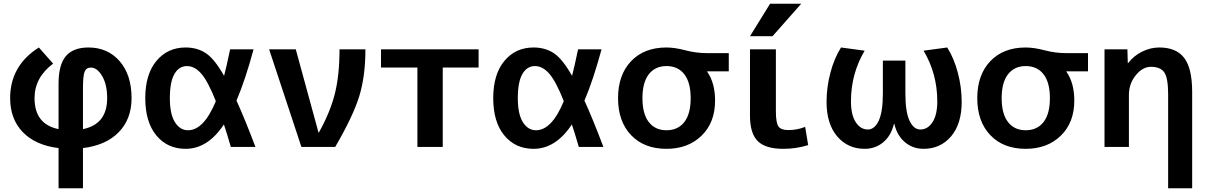

<svg xmlns="http://www.w3.org/2000/svg" viewBox="-20 -783 6436 1023"><path d="M263 -444Q164 -370 164 -260Q164 -121 292 -95V-337Q292 -438 331 -484Q370 -530 451 -530Q554 -530 617.5 -457Q681 -384 681 -260Q681 -149 613 -79Q545 -9 422 6V220H292V6Q169 -9 101.5 -79Q34 -149 34 -260Q34 -433 187 -530ZM422 -95Q551 -121 551 -260Q551 -332 524.5 -377.5Q498 -423 464 -423Q440 -423 431 -401.5Q422 -380 422 -310Z M1240 -247Q1284 -151 1341 0H1210Q1187 -79 1173 -120Q1087 10 969 10Q872 10 813 -61.5Q754 -133 754 -260Q754 -387 813.5 -458.5Q873 -530 969 -530Q1031 -530 1077 -499.5Q1123 -469 1174 -379Q1186 -424 1206 -520H1331Q1287 -357 1240 -247ZM1130 -244Q1088 -350 1052.5 -390.5Q1017 -431 976 -431Q934 -431 909.5 -389Q885 -347 885 -260Q885 -175 912 -132Q939 -89 982 -89Q1066 -89 1130 -244Z M1679 -77Q1740 -186 1764.5 -285Q1789 -384 1789 -520H1927Q1927 -378 1894.5 -271.5Q1862 -165 1766 0H1586L1414 -520H1556L1677 -77Z M2339 -423V0H2204V-423H2010V-520H2530V-423Z M3094 -247Q3138 -151 3195 0H3064Q3041 -79 3027 -120Q2941 10 2823 10Q2726 10 2667 -61.5Q2608 -133 2608 -260Q2608 -387 2667.5 -458.5Q2727 -530 2823 -530Q2885 -530 2931 -499.5Q2977 -469 3028 -379Q3040 -424 3060 -520H3185Q3141 -357 3094 -247ZM2984 -244Q2942 -350 2906.5 -390.5Q2871 -431 2830 -431Q2788 -431 2763.5 -389Q2739 -347 2739 -260Q2739 -175 2766 -132Q2793 -89 2836 -89Q2920 -89 2984 -244Z M3748 -403V-401Q3790 -341 3790 -247Q3790 -130 3718 -60Q3646 10 3531 10Q3412 10 3342.5 -63Q3273 -136 3273 -260Q3273 -384 3342.5 -457Q3412 -530 3531 -530Q3575 -530 3632 -515Q3689 -500 3746 -500H3863V-403ZM3531 -89Q3592 -89 3626 -132.5Q3660 -176 3660 -260Q3660 -344 3626 -387.5Q3592 -431 3531 -431Q3471 -431 3437 -387.5Q3403 -344 3403 -260Q3403 -176 3437 -132.5Q3471 -89 3531 -89Z M4114 -520V-190Q4114 -129 4127.5 -109.5Q4141 -90 4180 -90Q4228 -90 4270 -107L4286 -10Q4224 10 4153 10Q4059 10 4017.5 -31Q3976 -72 3976 -167V-520ZM4083 -763H4249L4096 -590H3976Z M4745 -123H4743Q4728 -60 4686 -25Q4644 10 4587 10Q4497 10 4440.5 -56.5Q4384 -123 4384 -240Q4384 -318 4404.5 -395.5Q4425 -473 4461 -530L4587 -513Q4514 -390 4514 -243Q4514 -171 4539.5 -132Q4565 -93 4604 -93Q4640 -93 4662 -140Q4684 -187 4684 -285V-460H4804V-285Q4804 -187 4826 -140Q4848 -93 4884 -93Q4923 -93 4948.5 -132Q4974 -171 4974 -243Q4974 -390 4901 -513L5027 -530Q5063 -473 5083.5 -395.5Q5104 -318 5104 -240Q5104 -123 5047.5 -56.5Q4991 10 4901 10Q4844 10 4802 -25Q4760 -60 4745 -123Z M5662 -403V-401Q5704 -341 5704 -247Q5704 -130 5632 -60Q5560 10 5445 10Q5326 10 5256.5 -63Q5187 -136 5187 -260Q5187 -384 5256.5 -457Q5326 -530 5445 -530Q5489 -530 5546 -515Q5603 -500 5660 -500H5777V-403ZM5445 -89Q5506 -89 5540 -132.5Q5574 -176 5574 -260Q5574 -344 5540 -387.5Q5506 -431 5445 -431Q5385 -431 5351 -387.5Q5317 -344 5317 -260Q5317 -176 5351 -132.5Q5385 -89 5445 -89Z M5865 -520H5987L5989 -447H5991Q6021 -486 6065.5 -508Q6110 -530 6157 -530Q6247 -530 6289.5 -474.5Q6332 -419 6332 -293V220H6204V-280Q6204 -366 6184 -396.5Q6164 -427 6112 -427Q6068 -427 6031.5 -382Q5995 -337 5995 -277V0H5865Z"/></svg>

Font: Mplus 1p Bold
Style: Bold
Weight: 700
Version: Version 1.061